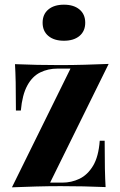

<svg xmlns="http://www.w3.org/2000/svg" viewBox="-20 -795 514 820"><path d="M444 -522 194 -15H246Q285 -15 319.5 -31.5Q354 -48 377.5 -87Q401 -126 406 -194H427Q427 -121 428 -74.5Q429 -28 431 4Q386 2 337 1Q288 0 239 0Q188 0 134 1.5Q80 3 31 5L281 -502H225Q185 -502 151.5 -485.5Q118 -469 96.5 -429.5Q75 -390 69 -323H48Q48 -397 47 -443Q46 -489 44 -521Q90 -519 139 -518Q188 -517 236 -517Q288 -517 341.5 -518.5Q395 -520 444 -522ZM253 -775Q295 -775 319.5 -754.5Q344 -734 344 -698Q344 -662 319.5 -641.5Q295 -621 253 -621Q211 -621 186.5 -641.5Q162 -662 162 -698Q162 -734 186.5 -754.5Q211 -775 253 -775Z"/></svg>

Font: Playfair Display
Style: Bold
Weight: 700
Designer: Claus Eggers Sørensen
Foundry: Claus Eggers Sørensen
Version: Version 1.203